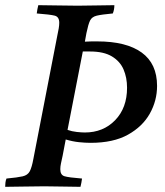

<svg xmlns="http://www.w3.org/2000/svg" viewBox="-32 -721 638 742"><path d="M-12 1Q-12 -6 -11 -15Q-10 -24 -7 -31Q36 -35 55.5 -39.5Q75 -44 83 -59Q91 -74 97 -107L189 -581Q193 -599 195 -611.5Q197 -624 197 -633Q197 -656 179.5 -660.5Q162 -665 110 -669Q112 -685 116 -701Q145 -701 188 -700Q231 -699 268 -699Q302 -699 342 -700Q382 -701 410 -701Q410 -684 404 -669Q361 -665 342 -660.5Q323 -656 316 -641.5Q309 -627 302 -593L296 -560Q309 -561 322 -561Q335 -561 344 -561Q456 -561 515.5 -518Q575 -475 575 -389Q575 -332 547 -282Q519 -232 462.5 -200.5Q406 -169 318 -169Q298 -169 273.5 -171.5Q249 -174 222 -182L210 -119Q206 -101 203.5 -89Q201 -77 201 -67Q201 -45 217 -40Q233 -35 285 -31Q284 -24 282.5 -15Q281 -6 279 1Q250 1 212 0Q174 -1 139 -1Q102 -1 59 0Q16 1 -12 1ZM229 -219Q246 -213 265 -211Q284 -209 296 -209Q367 -209 413 -256.5Q459 -304 459 -382Q459 -421 445.5 -452.5Q432 -484 400.5 -503Q369 -522 316 -522Q308 -522 301.5 -522Q295 -522 288 -522Z"/></svg>

Font: Tiro Devanagari Sanskrit
Style: Italic
Weight: 400
Italic angle: -11°
Designer: Devanagari: John Hudson & Fiona Ross, assisted by Paul Hanslow. Latin: John Hudson with Paul Hanslow, assisted by Kaja S
Foundry: Tiro Typeworks Ltd.
Version: Version 1.52